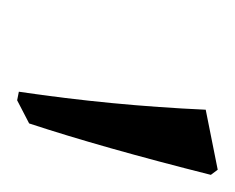

<svg xmlns="http://www.w3.org/2000/svg" viewBox="-45 -644 274 224"><g transform="rotate(90 92.0 -532.0)"><path d="M124 -429 97 -415 87 -417Q103 -525 108 -635L178 -649L184 -641Q152 -514 124 -429Z"/></g></svg>

Font: Alegreya SC
Style: Italic
Weight: 400
Italic angle: -7°
Designer: Juan Pablo del Peral
Foundry: Huerta Tipografica
Version: Version 2.007; ttfautohint (v1.6)